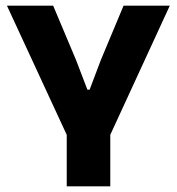

<svg xmlns="http://www.w3.org/2000/svg" viewBox="-20 -659 626 679"><path d="M223 -167 4.5 -639H168L249 -446.5L289 -342H297L336.5 -446.5L417 -639H580.5L363 -167ZM216 0V-307.5H370V0Z"/></svg>

Font: Anek Gurmukhi Medium
Style: Bold
Weight: 700
Version: Version 1.003